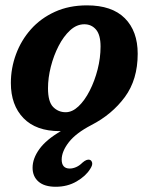

<svg xmlns="http://www.w3.org/2000/svg" viewBox="-20 -477 554 716"><path d="M304.5 -457Q397.5 -457 445.5 -409Q493.5 -361 493.5 -276.5Q493.5 -180 445.5 -115Q397.5 -50 320.5 -10.5Q263 19.5 236.8 53.2Q210.5 87 210 117.5Q210 151.5 240 151.5Q251.5 151.5 263.8 146.2Q276 141 287.5 129.5Q303.5 115.5 314.5 119Q321 120.5 323.5 129.5Q326 138.5 316 153.5Q300 179.5 265.8 199.5Q231.5 219.5 188 219.5Q145.5 219.5 123.5 200.2Q101.5 181 101.5 148.5Q101.5 114 127 78.8Q152.5 43.5 207 12Q204.5 12 202.5 12Q114.5 12 67.5 -36.5Q20.5 -85 20.5 -167.5Q20.5 -223 39.8 -275Q59 -327 95.5 -368Q132 -409 184.8 -433Q237.5 -457 304.5 -457ZM225 -58.5Q249.5 -58.5 272.8 -80.5Q296 -102.5 314.5 -138.8Q333 -175 344 -218Q355 -261 355 -303.5Q355 -347 338 -366.8Q321 -386.5 294.5 -386.5Q266 -386.5 241.5 -364Q217 -341.5 198.5 -305.5Q180 -269.5 169.5 -228Q159 -186.5 159 -148Q159 -97.5 178.2 -78Q197.5 -58.5 225 -58.5Z"/></svg>

Font: Fraunces 72pt S100 SemiBold
Style: Italic
Weight: 600
Italic angle: -16°
Version: Version 1.000; ttfautohint (v1.8.3)